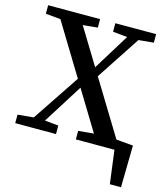

<svg xmlns="http://www.w3.org/2000/svg" viewBox="-124 -762 909 1046"><g transform="rotate(15 330.5 -239.5)"><path d="M513 0V-61L661 -48L657 188H594L564 -44L624 0ZM10 0V-48L119 -58H140L240 -48V0ZM62 0 298 -353 342 -323H328L303 -278L128 0ZM352 0V-48L482 -60H516L649 -48V0ZM363 -340 320 -373H335L355 -412L512 -667H578ZM473 0 67 -667H193L600 0ZM17 -619V-667H310V-619L180 -607H144ZM396 -619V-667H626V-619L520 -609H496Z"/></g></svg>

Font: Source Serif 4 18pt Medium
Style: Regular
Weight: 500
Designer: Frank Grießhammer
Foundry: Adobe Systems Incorporated
Version: Version 4.004;hotconv 1.0.116;makeotfexe 2.5.65601